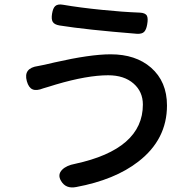

<svg xmlns="http://www.w3.org/2000/svg" viewBox="-20 -795 854 852"><path d="M251 8Q234 -20 256 -42Q275 -61 313 -68Q614 -133 614 -331Q614 -388 573 -424Q531 -461 460 -461Q367 -461 228 -420Q209 -414 200.5 -411.5Q192 -409 172 -403Q142 -391 124.5 -398.5Q107 -406 99 -435Q83 -493 149 -502Q152 -503 159 -504Q173 -507 179 -508Q192 -511 222 -518Q380 -554 471 -554Q582 -554 650 -495Q721 -433 721 -327Q721 -176 594 -78Q490 3 318 35Q272 44 251 8ZM588 -645Q363 -663 244 -682Q221 -686 214 -698Q207 -710 211 -734Q215 -759 225 -768Q236 -778 259 -774Q334 -761 435 -751Q522 -742 600 -739Q625 -738 632 -725Q638 -713 633 -686Q629 -663 619.5 -653.5Q610 -644 588 -645Z"/></svg>

Font: GenSenRounded JP M
Style: Regular
Weight: 500
Version: Version 1.501;PS 1;hotconv 16.6.51;makeotf.lib2.5.65220